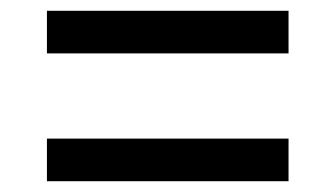

<svg xmlns="http://www.w3.org/2000/svg" viewBox="-20 -528 622 356"><path d="M67 -508H515V-429H67ZM67 -271H515V-192H67Z"/></svg>

Font: CMG Sans Medium
Style: Regular
Weight: 500
Designer: Julieta Ulanovsky
Foundry: Julieta Ulanovsky
Version: Version 7.200